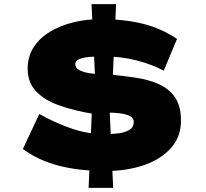

<svg xmlns="http://www.w3.org/2000/svg" viewBox="-20 -812 992 923"><path d="M489 10Q359 10 260.5 -16Q162 -42 90 -96L169 -264Q239 -224 320 -195.5Q401 -167 484 -167Q517 -167 549 -171Q581 -175 602 -187.5Q623 -200 623 -226Q623 -245 603.5 -254.5Q584 -264 555 -267.5Q526 -271 497 -270.5Q468 -270 449.5 -267.5Q431 -265 432 -264Q334 -280 262.5 -306Q191 -332 152 -374.5Q113 -417 113 -482Q113 -540 141.5 -584.5Q170 -629 219.5 -659Q269 -689 332 -704.5Q395 -720 464 -720Q577 -720 666 -698Q755 -676 831 -625L767 -472Q710 -503 635 -522Q560 -541 475 -541Q437 -541 407 -538Q377 -535 359.5 -527Q342 -519 342 -504Q342 -485 361 -475Q380 -465 408.5 -460.5Q437 -456 466.5 -454.5Q496 -453 517 -453Q577 -447 636 -438Q695 -429 743.5 -407.5Q792 -386 821 -344.5Q850 -303 850 -232Q850 -154 801.5 -100Q753 -46 671.5 -18Q590 10 489 10ZM406 91 426 -383 504 -350 524 91ZM518 -348 440 -381 420 -792H538Z"/></svg>

Font: Lexend Zetta Black
Style: Regular
Weight: 900
Designer: Bonnie Shaver-Troup, Thomas Jockin
Foundry: Lexend
Version: Version 1.007